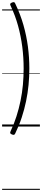

<svg xmlns="http://www.w3.org/2000/svg" viewBox="-20 -1199 398 1819"><path d="M81 43Q113 -25 136 -97Q159 -169 174.5 -244Q190 -319 197 -395.5Q204 -472 204 -550Q204 -654 191 -755.5Q178 -857 151 -955Q124 -1053 81 -1143Q74 -1157 77 -1163Q80 -1169 93 -1175Q107 -1180 113 -1178.5Q119 -1177 124 -1166Q173 -1064 202 -962Q231 -860 244.5 -757Q258 -654 258 -550Q258 -472 250.5 -394.5Q243 -317 227 -240Q211 -163 186 -86.5Q161 -10 124 66Q119 76 113 78Q107 80 93 75Q80 69 77 63Q74 57 81 43ZM0 590H358V600H0ZM0 -20H358V0H0ZM0 -505H358V-500H0ZM0 -1110H358V-1100H0Z"/></svg>

Font: Playwrite FR Moderne Guides
Style: Regular
Weight: 400
Designer: Veronika Burian, José Scaglione
Foundry: TypeTogether
Version: Version 1.003